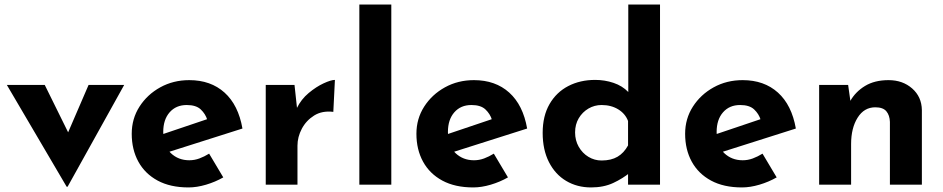

<svg xmlns="http://www.w3.org/2000/svg" viewBox="-20 -809 4130 841"><path d="M272 9 10 -437H176L325 -135L239 -138L368 -437H524L276 9Z M806 12Q726 12 670.5 -18Q615 -48 586 -101Q557 -154 557 -223Q557 -289 591 -342Q625 -395 682 -426.5Q739 -458 809 -458Q903 -458 963.5 -403.5Q1024 -349 1042 -246L702 -138L671 -214L917 -297L888 -284Q880 -310 859.5 -329.5Q839 -349 798 -349Q751 -349 723 -317Q695 -285 695 -231Q695 -170 728 -138.5Q761 -107 809 -107Q832 -107 853.5 -115Q875 -123 896 -136L958 -32Q923 -12 882.5 0Q842 12 806 12Z M1270 -437 1283 -317 1280 -335Q1299 -374 1332 -401.5Q1365 -429 1397.5 -444Q1430 -459 1447 -459L1440 -319Q1391 -325 1356 -303Q1321 -281 1302 -245Q1283 -209 1283 -171V0H1144V-437Z M1554 -789H1694V0H1554Z M2053 12Q1973 12 1917.5 -18Q1862 -48 1833 -101Q1804 -154 1804 -223Q1804 -289 1838 -342Q1872 -395 1929 -426.5Q1986 -458 2056 -458Q2150 -458 2210.5 -403.5Q2271 -349 2289 -246L1949 -138L1918 -214L2164 -297L2135 -284Q2127 -310 2106.5 -329.5Q2086 -349 2045 -349Q1998 -349 1970 -317Q1942 -285 1942 -231Q1942 -170 1975 -138.5Q2008 -107 2056 -107Q2079 -107 2100.5 -115Q2122 -123 2143 -136L2205 -32Q2170 -12 2129.5 0Q2089 12 2053 12Z M2569 12Q2508 12 2460 -16.5Q2412 -45 2384.5 -99Q2357 -153 2357 -227Q2357 -301 2387 -353Q2417 -405 2469 -432Q2521 -459 2587 -459Q2629 -459 2667.5 -446Q2706 -433 2732 -406V-362V-789H2871V0H2731V-85L2742 -55Q2708 -27 2666 -7.5Q2624 12 2569 12ZM2615 -106Q2657 -106 2685 -122.5Q2713 -139 2731 -172V-279Q2719 -311 2688 -330Q2657 -349 2615 -349Q2584 -349 2557.5 -333.5Q2531 -318 2515 -291Q2499 -264 2499 -229Q2499 -194 2515 -166Q2531 -138 2557.5 -122Q2584 -106 2615 -106Z M3230 12Q3150 12 3094.5 -18Q3039 -48 3010 -101Q2981 -154 2981 -223Q2981 -289 3015 -342Q3049 -395 3106 -426.5Q3163 -458 3233 -458Q3327 -458 3387.5 -403.5Q3448 -349 3466 -246L3126 -138L3095 -214L3341 -297L3312 -284Q3304 -310 3283.5 -329.5Q3263 -349 3222 -349Q3175 -349 3147 -317Q3119 -285 3119 -231Q3119 -170 3152 -138.5Q3185 -107 3233 -107Q3256 -107 3277.5 -115Q3299 -123 3320 -136L3382 -32Q3347 -12 3306.5 0Q3266 12 3230 12Z M3695 -437 3706 -359 3704 -366Q3727 -407 3769 -432.5Q3811 -458 3872 -458Q3934 -458 3975.5 -421.5Q4017 -385 4018 -327V0H3878V-275Q3877 -304 3862.5 -321.5Q3848 -339 3814 -339Q3765 -339 3736.5 -293.5Q3708 -248 3708 -178V0H3568V-437Z"/></svg>

Font: Reem Kufi
Style: Regular
Weight: 400
Designer: Khaled Hosny
Version: Version 1.6